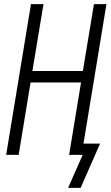

<svg xmlns="http://www.w3.org/2000/svg" viewBox="-20 -755 540 936"><path d="M312 161 383 0H317L375 -353H129L71 0H10L131 -735H192L138 -409H384L438 -735H499L387 -55H468L373 161Z"/></svg>

Font: Iosevka Light
Style: Italic
Weight: 300
Italic angle: -9°
Monospace: yes
Designer: Belleve Invis
Foundry: Belleve Invis
Version: Version 32.5.0; ttfautohint (v1.8.4)